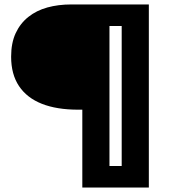

<svg xmlns="http://www.w3.org/2000/svg" viewBox="-20 -680 758 863"><path d="M350 163V-187H332Q235 -187 168 -213.5Q101 -240 65.5 -293Q30 -346 30 -425Q30 -487 50.5 -531Q71 -575 107.5 -604Q144 -633 193 -646.5Q242 -660 300 -660H472V163ZM401 163V66H603V163ZM527 163V-660H649V163ZM372 -563V-660H633V-563Z"/></svg>

Font: Bricolage Grotesque ExtraBold
Style: Regular
Weight: 800
Designer: Mathieu Triay
Foundry: Atelier Triay
Version: Version 1.001;gftools[0.9.33.dev8+g029e19f]